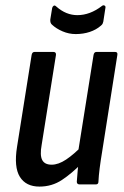

<svg xmlns="http://www.w3.org/2000/svg" viewBox="-20 -682 459 710"><path d="M126 8Q76 8 53.5 -28Q31 -64 43 -139L97 -479Q99 -490 108 -490H177Q188 -490 187 -479L134 -146Q127 -108 136 -90.5Q145 -73 171 -73Q196 -73 224.5 -92Q253 -111 286 -145L283 -79Q246 -41 209 -16.5Q172 8 126 8ZM275 0Q264 0 264 -10Q265 -29 267.5 -53.5Q270 -78 272 -96L269 -121L326 -479Q328 -490 337 -490H405Q416 -490 414 -479L358 -123Q352 -87 348.5 -59.5Q345 -32 344 -10Q344 0 334 0ZM260 -556Q235 -556 211.5 -566Q188 -576 172 -591Q165 -597 166 -610L173 -653Q175 -659 179 -661Q183 -663 188 -658Q206 -642 225.5 -634Q245 -626 266 -626Q313 -626 357 -660Q362 -664 366.5 -661.5Q371 -659 370 -654L362 -602Q361 -598 359.5 -594.5Q358 -591 353 -587Q336 -572 312 -564Q288 -556 260 -556Z"/></svg>

Font: Sofia Sans Condensed SemiBold
Style: Italic
Weight: 600
Italic angle: -9°
Version: Version 4.100